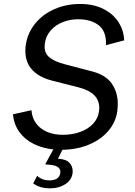

<svg xmlns="http://www.w3.org/2000/svg" viewBox="-20 -764 698 992"><path d="M304 -67.5Q353 -67.5 394 -82.2Q435 -97 460.8 -124.5Q486.5 -152 491.5 -188.5Q493 -198.5 493 -206.5Q493 -285.5 386.5 -312.5L255 -346Q185.5 -362.5 148.2 -401.2Q111 -440 111 -501Q111 -516 113 -529.5Q121.5 -592 160.5 -640.8Q199.5 -689.5 260.5 -716.5Q321.5 -743.5 393.5 -743.5Q464.5 -743.5 515.5 -717.2Q566.5 -691 593.2 -648Q620 -605 621.5 -555.5L527.5 -530.5Q530.5 -601 490.8 -632.8Q451 -664.5 383 -664.5Q342.5 -664.5 305 -650Q267.5 -635.5 242.2 -607Q217 -578.5 211.5 -539Q210.5 -528 210.5 -522.5Q210.5 -489.5 234.5 -468.2Q258.5 -447 316.5 -431.5L444.5 -398Q524 -379.5 556.2 -334Q588.5 -288.5 588.5 -228Q588.5 -210.5 586 -189.5Q578.5 -134.5 541.5 -89.8Q504.5 -45 442.8 -18.2Q381 8.5 302.5 10L279.5 56Q320 58 337.8 76Q355.5 94 355.5 120.5Q355.5 127.5 355 131Q349.5 167.5 316.5 188.2Q283.5 209 239.5 209Q185 209 151.5 183.5L172 144.5Q198 168 234.5 168Q285 168 291.5 131Q292 128.5 292 124.5Q292 106 275 96.8Q258 87.5 221 86Q214.5 86 214.5 83.5Q214.5 81.5 216.5 79.5L255.5 8Q199.5 2 154 -20.5Q108.5 -43 80.2 -81.8Q52 -120.5 47 -173.5L142.5 -194.5Q145.5 -154 167.2 -125.5Q189 -97 224.2 -82.2Q259.5 -67.5 304 -67.5Z"/></svg>

Font: 1883 Sans
Style: Italic
Weight: 400
Italic angle: -8°
Designer: 1883 Sans project is a fork of Public Sans.
Version: Version 1.009